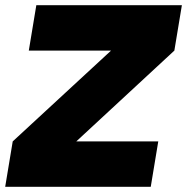

<svg xmlns="http://www.w3.org/2000/svg" viewBox="-32 -720 721 740"><path d="M17 -175 396 -525H640L262 -175ZM-12 0 17 -175H578L549 0ZM79 -525 108 -700H669L640 -525Z"/></svg>

Font: Figtree Light Black
Style: Italic
Weight: 900
Italic angle: -9.5°
Version: Version 2.000